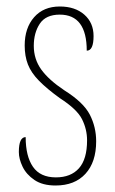

<svg xmlns="http://www.w3.org/2000/svg" viewBox="-20 -561 355 591"><path d="M151 10Q111 10 86 -7Q61 -24 49.5 -48Q38 -72 38 -93Q38 -139 59 -139Q59 -80 81.5 -47.5Q104 -15 152 -15Q198 -15 223 -43Q248 -71 248 -129Q248 -163 232.5 -194Q217 -225 164 -259Q124 -288 100 -312.5Q76 -337 66 -362.5Q56 -388 56 -421Q56 -475 85 -508Q114 -541 164 -541Q211 -541 239.5 -516Q268 -491 268 -450Q268 -405 247 -405Q247 -516 164 -516Q121 -516 102.5 -488Q84 -460 84 -420Q84 -379 107 -347Q130 -315 178 -283Q237 -246 256.5 -208Q276 -170 276 -126Q276 -62 243 -26Q210 10 151 10Z"/></svg>

Font: Noto Serif Ethiopic ExtraCondensed Thin
Style: Regular
Weight: 100
Width: 2
Designer: Monotype Design Team
Foundry: Monotype Imaging Inc.
Version: Version 2.102; ttfautohint (v1.8.4.7-5d5b)